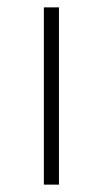

<svg xmlns="http://www.w3.org/2000/svg" viewBox="-20 -501 279 521"><path d="M99 0V-481H140V0Z"/></svg>

Font: Cantarell Light
Style: Regular
Weight: 300
Designer: Dave Crossland, Nikolaus Waxweiler, Florian Fecher, Jacques Le Bailly, Eben Sorkin, Alexei Vanyashin, Alexios Zavras, Em
Version: Version 0.303